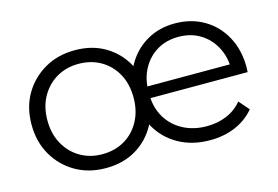

<svg xmlns="http://www.w3.org/2000/svg" viewBox="-76 -684 1219 842"><g transform="rotate(-15 534.0 -262.5)"><path d="M313 5Q236 5 176 -29.5Q116 -64 81 -124.5Q46 -185 46 -263Q46 -342 81 -401.5Q116 -461 176 -495.5Q236 -530 313 -530Q391 -530 449.5 -495.5Q508 -461 541 -401.5Q574 -342 574 -263Q574 -185 541 -124.5Q508 -64 449.5 -29.5Q391 5 313 5ZM313 -58Q370 -58 414 -83.5Q458 -109 483.5 -155.5Q509 -202 509 -263Q509 -325 483.5 -371Q458 -417 414 -442.5Q370 -468 313 -468Q258 -468 214 -442.5Q170 -417 144 -371Q118 -325 118 -263Q118 -202 144 -155.5Q170 -109 214 -83.5Q258 -58 313 -58ZM786 5Q705 5 643.5 -29.5Q582 -64 548 -124.5Q514 -185 514 -263Q514 -341 546.5 -401Q579 -461 636 -495.5Q693 -530 767 -530Q841 -530 898.5 -496.5Q956 -463 989 -402.5Q1022 -342 1022 -263Q1022 -258 1021.5 -252.5Q1021 -247 1021 -241H564V-294H983L955 -273Q955 -330 930.5 -374.5Q906 -419 864 -444Q822 -469 767 -469Q712 -469 670 -444Q628 -419 603.5 -374Q579 -329 579 -271V-260Q579 -200 605.5 -154.5Q632 -109 679.5 -83.5Q727 -58 788 -58Q836 -58 877.5 -75Q919 -92 948 -127L988 -81Q953 -39 901 -17Q849 5 786 5Z"/></g></svg>

Font: Montserrat Thin
Style: Regular
Weight: 400
Version: Version 9.000